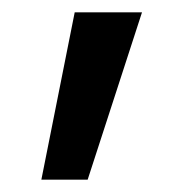

<svg xmlns="http://www.w3.org/2000/svg" viewBox="-20 -174 298 311"><path d="M47 117 101 -154H210L122 117Z"/></svg>

Font: REM Medium
Style: Regular
Weight: 400
Version: Version 1.005;gftools[0.9.28]